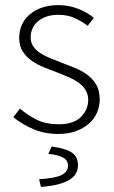

<svg xmlns="http://www.w3.org/2000/svg" viewBox="-20 -512 445 751"><path d="M208 12Q154 12 109 -7.5Q64 -27 32 -54L58 -87Q89 -61 124 -43.5Q159 -26 211 -26Q268 -26 296.5 -54.5Q325 -83 325 -121Q325 -143 314.5 -160Q304 -177 287 -189Q270 -201 249.5 -210Q229 -219 208 -227Q181 -237 153.5 -248Q126 -259 104 -274.5Q82 -290 68.5 -311.5Q55 -333 55 -364Q55 -390 65 -413.5Q75 -437 95 -454.5Q115 -472 143.5 -482Q172 -492 210 -492Q248 -492 284.5 -478Q321 -464 347 -442L323 -411Q299 -429 272 -441.5Q245 -454 208 -454Q180 -454 160 -446.5Q140 -439 126.5 -427Q113 -415 106.5 -399Q100 -383 100 -367Q100 -346 109.5 -331.5Q119 -317 135 -306Q151 -295 171.5 -286.5Q192 -278 213 -270Q241 -259 269 -248Q297 -237 319.5 -221Q342 -205 356 -181.5Q370 -158 370 -123Q370 -96 359.5 -71.5Q349 -47 328 -28.5Q307 -10 277 1Q247 12 208 12ZM140 219 133 189Q198 185 222 172Q246 159 246 137Q246 114 225.5 103.5Q205 93 169 90L182 61Q239 69 262 85.5Q285 102 285 134Q285 173 248 193.5Q211 214 140 219Z"/></svg>

Font: CV Source Sans Light
Style: Regular
Weight: 300
Designer: Paul D. Hunt
Foundry: Adobe Systems Incorporated
Version: Version 3.001